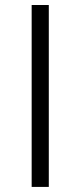

<svg xmlns="http://www.w3.org/2000/svg" viewBox="-20 -735 317 755"><path d="M171.9 -715.3V0H104.5V-715.3Z"/></svg>

Font: AnjaliOldLipi
Style: Regular
Weight: 400
Designer: Kevin & Siji
Foundry: Core : Kevin & Siji
Modification : Hiran Venugopalan
Opentype mlm2 support: Rajeesh Nambiar
New Feature Table : Santhosh
Version: Version 7.1.0+20221109